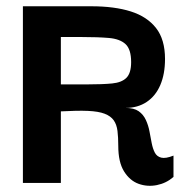

<svg xmlns="http://www.w3.org/2000/svg" viewBox="-20 -583 606 612"><path d="M53 0V-563H271Q345 -563 397 -546.5Q449 -530 477.5 -493.5Q506 -457 506 -395Q506 -347 491 -312Q476 -277 447.5 -258Q419 -239 380 -239Q407 -239 422 -228.5Q437 -218 445 -200.5Q453 -183 456.5 -164Q460 -145 463.5 -127Q467 -109 473.5 -96.5Q480 -84 494 -80.5Q508 -77 533 -87V-19Q510 1 480 7Q450 13 422 3Q394 -7 375.5 -36.5Q357 -66 357 -118Q357 -145 354.5 -165.5Q352 -186 342.5 -199.5Q333 -213 313.5 -220.5Q294 -228 260.5 -229.5Q227 -231 174 -228V0ZM174 -314H259Q307 -314 337.5 -317Q368 -320 383 -335Q398 -350 398 -385Q398 -426 380 -442.5Q362 -459 327 -462Q292 -465 240 -465H174Z"/></svg>

Font: Darker Grotesque ExtraBold
Style: Regular
Weight: 800
Designer: Gabriel Lam
Foundry: TypeRant
Version: Version 1.000;gftools[0.9.28]